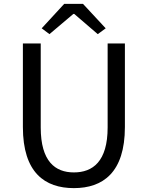

<svg xmlns="http://www.w3.org/2000/svg" viewBox="-20 -957 761 990"><path d="M361 13C510 13 624 -67 624 -302V-733H535V-300C535 -124 458 -68 361 -68C265 -68 190 -124 190 -300V-733H98V-302C98 -67 211 13 361 13ZM235 -781 358 -885H363L484 -781L525 -811L408 -937H311L195 -811Z"/></svg>

Font: Noto Sans CJK HK
Style: Regular
Weight: 400
Designer: Ryoko NISHIZUKA 西塚涼子 (kana, bopomofo & ideographs); Paul D. Hunt (Latin, Greek & Cyrillic); Sandoll Communications 산돌커뮤니
Foundry: Adobe
Version: Version 2.004;hotconv 1.0.118;makeotfexe 2.5.65603